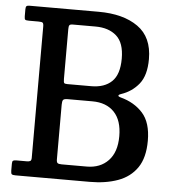

<svg xmlns="http://www.w3.org/2000/svg" viewBox="-53 -798 748 846"><g transform="rotate(5 321.0 -375.0)"><path d="M376 0H47.5Q35 0 30.8 -3Q26.5 -6 26.5 -18.5V-49.5Q26.5 -60.5 30.5 -63.2Q34.5 -66 45 -66H91Q102 -66 106.8 -69.2Q111.5 -72.5 111.5 -83.5V-664Q111.5 -677.5 107.2 -680.8Q103 -684 89 -684H47Q34 -684 30.2 -686.8Q26.5 -689.5 26.5 -702V-732.5Q26.5 -743.5 30.2 -746.8Q34 -750 44 -750H349Q458.5 -750 523.2 -704.2Q588 -658.5 588 -561.5Q588 -489.5 557.5 -451.5Q527 -413.5 479 -397.5Q467.5 -393.5 468 -389.2Q468.5 -385 478.5 -382.5Q539.5 -366.5 577 -324.8Q614.5 -283 614.5 -202.5Q614.5 -127.5 584 -83.2Q553.5 -39 499.5 -19.5Q445.5 0 376 0ZM240 -420.5H345Q403.5 -420.5 436 -451.8Q468.5 -483 468.5 -553Q468.5 -623 434 -653.5Q399.5 -684 341 -684H240.5Q228.5 -684 225.5 -679.2Q222.5 -674.5 222.5 -662V-442Q222.5 -426.5 225.8 -423.5Q229 -420.5 240 -420.5ZM356 -66Q416 -66 451.8 -103.8Q487.5 -141.5 487.5 -211.5Q487.5 -281.5 452.8 -318Q418 -354.5 356 -354.5H246.5Q231 -354.5 226.8 -349.2Q222.5 -344 222.5 -328V-86.5Q222.5 -73.5 227.2 -69.8Q232 -66 245.5 -66Z"/></g></svg>

Font: Besley* Narrow Medium
Style: Regular
Weight: 500
Width: 4
Designer: Owen Earl
Foundry: indestructible type*
Version: Version 3.000; ttfautohint (v1.8.3)